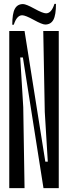

<svg xmlns="http://www.w3.org/2000/svg" viewBox="-20 -971 351 991"><path d="M76.7 -811.1H106.7L235.6 0H204.4ZM27.8 -811.1H94.4L103.3 -674.4H84.4L100 -417.8L106.7 0H27.8ZM283.3 0H216.7L207.8 -136.7H226.7L211.1 -393.3L203.3 -811.1H283.3ZM213.3 -844.4Q242.2 -844.4 255.6 -868.9Q268.9 -893.3 268.9 -951.1H261.1Q245.6 -902.2 217.8 -902.2Q201.1 -902.2 157.8 -926.1Q114.4 -950 98.9 -950Q70 -950 56.7 -925.6Q43.3 -901.1 43.3 -843.3H51.1Q66.7 -892.2 94.4 -892.2Q111.1 -892.2 154.4 -868.3Q197.8 -844.4 213.3 -844.4Z"/></svg>

Font: Le Murmure
Style: Regular
Weight: 600
Width: 2
Designer: Jeremy Landes, Alexander Slobzheninov (Cyrillic)
Foundry: Velvetyne Type Foundry
Version: Version 1.0